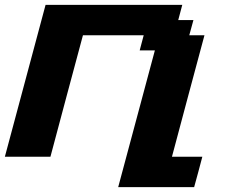

<svg xmlns="http://www.w3.org/2000/svg" viewBox="-20 -645 977 790"><path d="M466.3 125H778.8Q784.7 104 795.9 62.5Q807.1 21 812.5 0H687.5Q709.5 -83 754.2 -250Q798.8 -417 821.3 -500H758.8L775.9 -562.5H713.4L730 -625H167.5Q139.6 -520.5 83.7 -312.3Q27.8 -104 0 0H187.5Q209.5 -83 254.2 -250Q298.8 -417 321.3 -500H571.3L554.7 -437.5H617.2Z"/></svg>

Font: Faithful 32x
Style: SemiboldOblique
Weight: 400
Foundry: Faithful Resource Pack
Version: Version 1.0; January 27, 2023